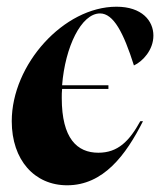

<svg xmlns="http://www.w3.org/2000/svg" viewBox="-20 -540 478 572"><path d="M15 -179C15 -63 83 12 180 12C288 12 355 -78 406 -179H398C365 -119 331 -85 273 -85C210 -85 164 -127 164 -248C164 -257 164 -266 165 -275H303V-286H165C174 -400 222 -500 278 -500C318 -500 348 -443 379 -345C405 -357 437 -391 437 -434C437 -478 403 -520 327 -520C170 -520 15 -348 15 -179Z"/></svg>

Font: Nyght Serif Bold Italic
Style: Regular
Weight: 700
Italic angle: -16°
Designer: Maksym Kobuzan
Version: Version 0.410;Glyphs 3.1.2 (3151)